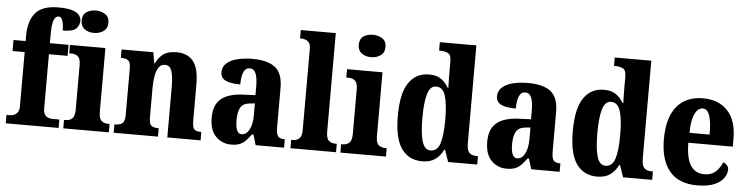

<svg xmlns="http://www.w3.org/2000/svg" viewBox="-47 -995 4794 1230"><g transform="rotate(5 2350.5 -380.0)"><path d="M14 0V-54H37Q46 -54 60 -58.5Q74 -63 84.5 -76.5Q95 -90 95 -118V-465H17V-536H95V-571Q95 -665 138.5 -717Q182 -769 285 -769Q346 -769 378 -758Q410 -747 421.5 -730Q433 -713 433 -696Q433 -667 412 -645.5Q391 -624 326 -624Q326 -640 323.5 -660.5Q321 -681 313.5 -696Q306 -711 292 -711Q272 -711 261.5 -684Q251 -657 251 -591V-536H371V-465H251V-118Q251 -90 260.5 -76.5Q270 -63 283.5 -58.5Q297 -54 309 -54H354V0Z M526 -626Q490 -626 465.5 -644Q441 -662 441 -698Q441 -736 465.5 -753Q490 -770 526 -770Q561 -770 587 -753Q613 -736 613 -698Q613 -662 587 -644Q561 -626 526 -626ZM384 0V-54H394Q420 -54 436.5 -69Q453 -84 453 -127V-414Q453 -454 436.5 -468Q420 -482 395 -482H380V-536H608V-126Q608 -83 624.5 -68.5Q641 -54 667 -54H677V0Z M708 0V-54H713Q742 -54 758.5 -66Q775 -78 775 -123V-417Q775 -459 760 -470.5Q745 -482 716 -482H712V-536H916L928 -466H932Q950 -504 980 -526.5Q1010 -549 1066 -549Q1136 -549 1172.5 -503.5Q1209 -458 1209 -356V-125Q1209 -79 1221 -66.5Q1233 -54 1263 -54H1267V0H1053V-327Q1053 -391 1041.5 -426.5Q1030 -462 998 -462Q972 -462 957.5 -440.5Q943 -419 937 -383.5Q931 -348 931 -308V-120Q931 -77 945.5 -65.5Q960 -54 989 -54H993V0Z M1463 10Q1406 10 1365.5 -30Q1325 -70 1325 -153Q1325 -235 1373.5 -274Q1422 -313 1520 -316L1592 -319V-374Q1592 -430 1580 -458.5Q1568 -487 1540 -487Q1514 -487 1501.5 -459Q1489 -431 1489 -379Q1424 -379 1393 -395Q1362 -411 1362 -447Q1362 -482 1388 -505Q1414 -528 1457.5 -538.5Q1501 -549 1553 -549Q1651 -549 1699.5 -511Q1748 -473 1748 -379V-125Q1748 -84 1759.5 -69Q1771 -54 1801 -54H1804V0H1621L1601 -67H1592Q1572 -40 1555 -23Q1538 -6 1516.5 2Q1495 10 1463 10ZM1525 -62Q1556 -62 1574.5 -97.5Q1593 -133 1593 -191V-266L1561 -263Q1518 -259 1501.5 -231Q1485 -203 1485 -149Q1485 -108 1494.5 -85Q1504 -62 1525 -62Z M1845 0V-54H1856Q1881 -54 1897 -68.5Q1913 -83 1913 -126V-646Q1913 -672 1902.5 -685Q1892 -698 1878 -702Q1864 -706 1856 -706H1845V-760H2070V-126Q2070 -83 2086.5 -68.5Q2103 -54 2128 -54H2138V0Z M2308 -626Q2272 -626 2247.5 -644Q2223 -662 2223 -698Q2223 -736 2247.5 -753Q2272 -770 2308 -770Q2343 -770 2369 -753Q2395 -736 2395 -698Q2395 -662 2369 -644Q2343 -626 2308 -626ZM2166 0V-54H2176Q2202 -54 2218.5 -69Q2235 -84 2235 -127V-414Q2235 -454 2218.5 -468Q2202 -482 2177 -482H2162V-536H2390V-126Q2390 -83 2406.5 -68.5Q2423 -54 2449 -54H2459V0Z M2692 10Q2606 10 2559 -56.5Q2512 -123 2512 -267Q2512 -412 2558.5 -480Q2605 -548 2689 -548Q2738 -548 2767 -527Q2796 -506 2814 -474H2819Q2818 -497 2817.5 -527Q2817 -557 2817 -585V-644Q2817 -685 2796.5 -695.5Q2776 -706 2747 -706H2739V-760H2974V-132Q2974 -86 2990 -70Q3006 -54 3038 -54H3046V0H2859L2832 -77H2828Q2808 -36 2775.5 -13Q2743 10 2692 10ZM2739 -64Q2784 -64 2800.5 -116Q2817 -168 2817 -269Q2817 -368 2800.5 -421.5Q2784 -475 2740 -475Q2702 -475 2686 -421.5Q2670 -368 2670 -268Q2670 -166 2686 -115Q2702 -64 2739 -64Z M3235 10Q3178 10 3137.5 -30Q3097 -70 3097 -153Q3097 -235 3145.5 -274Q3194 -313 3292 -316L3364 -319V-374Q3364 -430 3352 -458.5Q3340 -487 3312 -487Q3286 -487 3273.5 -459Q3261 -431 3261 -379Q3196 -379 3165 -395Q3134 -411 3134 -447Q3134 -482 3160 -505Q3186 -528 3229.5 -538.5Q3273 -549 3325 -549Q3423 -549 3471.5 -511Q3520 -473 3520 -379V-125Q3520 -84 3531.5 -69Q3543 -54 3573 -54H3576V0H3393L3373 -67H3364Q3344 -40 3327 -23Q3310 -6 3288.5 2Q3267 10 3235 10ZM3297 -62Q3328 -62 3346.5 -97.5Q3365 -133 3365 -191V-266L3333 -263Q3290 -259 3273.5 -231Q3257 -203 3257 -149Q3257 -108 3266.5 -85Q3276 -62 3297 -62Z M3817 10Q3731 10 3684 -56.5Q3637 -123 3637 -267Q3637 -412 3683.5 -480Q3730 -548 3814 -548Q3863 -548 3892 -527Q3921 -506 3939 -474H3944Q3943 -497 3942.5 -527Q3942 -557 3942 -585V-644Q3942 -685 3921.5 -695.5Q3901 -706 3872 -706H3864V-760H4099V-132Q4099 -86 4115 -70Q4131 -54 4163 -54H4171V0H3984L3957 -77H3953Q3933 -36 3900.5 -13Q3868 10 3817 10ZM3864 -64Q3909 -64 3925.5 -116Q3942 -168 3942 -269Q3942 -368 3925.5 -421.5Q3909 -475 3865 -475Q3827 -475 3811 -421.5Q3795 -368 3795 -268Q3795 -166 3811 -115Q3827 -64 3864 -64Z M4461 10Q4341 10 4282 -62Q4223 -134 4223 -265Q4223 -406 4282.5 -477.5Q4342 -549 4451 -549Q4551 -549 4609 -487.5Q4667 -426 4667 -308V-257H4381Q4382 -157 4412 -111Q4442 -65 4500 -65Q4545 -65 4572.5 -90Q4600 -115 4615 -152Q4629 -147 4639.5 -135.5Q4650 -124 4650 -107Q4650 -80 4631 -53Q4612 -26 4570.5 -8Q4529 10 4461 10ZM4512 -321Q4513 -398 4499 -441Q4485 -484 4455 -484Q4423 -484 4403 -442Q4383 -400 4383 -321Z"/></g></svg>

Font: Noto Serif Lao Condensed ExtraBold
Style: Regular
Weight: 800
Width: 3
Designer: Monotype Design Team
Foundry: Monotype Imaging Inc.
Version: Version 2.003; ttfautohint (v1.8.4.7-5d5b)